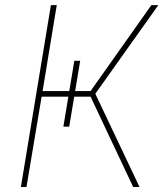

<svg xmlns="http://www.w3.org/2000/svg" viewBox="-20 -748 653 768"><path d="M277.3 -504.9H300.8L256.8 -241.2H233.4ZM63.5 0 183.6 -727.5H207L150.4 -383.8H342.3L585.4 -727.5H613.3L361.3 -373L538.1 0H512.7L342.3 -361.3H146.5L85.9 0Z"/></svg>

Font: Inter 17pt Thin
Style: Italic
Weight: 250
Italic angle: -9.3988°
Version: Version 4.001;git-66647c0bb